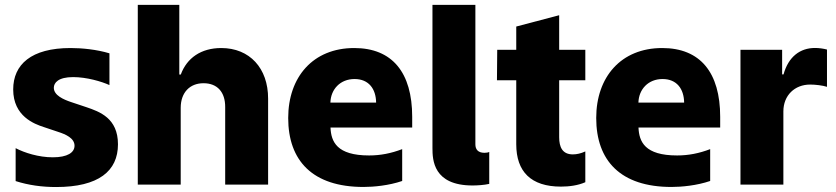

<svg xmlns="http://www.w3.org/2000/svg" viewBox="-20 -747 3383 777"><path d="M207 9.9C379.3 9.9 457.4 -55 457.4 -163C457.4 -269.2 382.8 -295.1 329.9 -313.2L267 -334.2C237.6 -344.1 197.8 -361.2 197.8 -391.7C197.8 -411.9 215.6 -435 275.9 -435C330.3 -435 391 -417.3 422.9 -402.7V-531.2C370.7 -546.9 311.4 -552.6 265.3 -552.6C106.2 -552.6 33.4 -485.8 33.4 -384.9C33.4 -276.3 119.7 -245 156.6 -233L215.9 -213.1C245.7 -203.5 281.6 -187.9 281.6 -157.3C281.6 -129.6 252.8 -110.4 193.9 -110.4C136 -110.4 79.5 -128.6 43.3 -147.4V-14.2C95.5 2.5 150.2 9.9 207 9.9Z M711.3 -311.1C711.6 -373.2 748.6 -410.2 803.6 -410.2C859.4 -410.2 891.7 -374.3 891.3 -313.6V0H1065V-347.7C1065.3 -471.2 990.1 -552.6 875.4 -552.6C793.7 -552.6 736.2 -512.4 711.6 -445.3H705.6V-727.3H537.6V0H711.3Z M1648.1 -274.1C1648.1 -453.5 1567.5 -552.6 1413.4 -552.6C1246.8 -552.6 1146.3 -435.4 1146.3 -269.5C1146.3 -96.6 1245 9.6 1451 9.6C1492.2 9.6 1553.3 3.9 1607.6 -14.6V-143.5C1562.9 -126.4 1519.9 -117.9 1473.7 -117.9C1342.7 -117.9 1320 -173.7 1317.5 -230.8H1648.1ZM1317.1 -331.7C1318.5 -386 1357.2 -427.2 1414.8 -427.2C1472.3 -427.2 1501.4 -387.4 1502.1 -331.7Z M1892.4 3.6C1912.3 3.6 1939.6 1.8 1959.9 -2.8V-132.1C1954.9 -129.6 1947.8 -128.6 1940.7 -128.6C1914.4 -128.6 1903.8 -142.4 1903.8 -163V-727.3H1730.1V-147.7C1730.1 -100.1 1733.3 3.6 1892.4 3.6Z M2348.7 -422.2V-545.5H2242.9V-685.4L2069.2 -639.6V-545.5H1992.2L1991.1 -422.2H2069.2V-163.4C2069.2 -52.6 2128.6 8.2 2250 8.2C2283.4 8.2 2318.9 3.6 2348.7 -9.6V-134.2C2331 -126.1 2314.3 -122.2 2298.3 -122.2C2255.7 -122.2 2242.9 -152 2242.9 -191.8V-422.2Z M2894.5 -274.1C2894.5 -453.5 2813.9 -552.6 2659.8 -552.6C2493.3 -552.6 2392.8 -435.4 2392.8 -269.5C2392.8 -96.6 2491.5 9.6 2697.4 9.6C2738.6 9.6 2799.7 3.9 2854 -14.6V-143.5C2809.3 -126.4 2766.3 -117.9 2720.2 -117.9C2589.1 -117.9 2566.4 -173.7 2563.9 -230.8H2894.5ZM2563.6 -331.7C2565 -386 2603.7 -427.2 2661.2 -427.2C2718.8 -427.2 2747.9 -387.4 2748.6 -331.7Z M2976.6 0H3150.2V-296.2C3150.2 -361.2 3196.4 -404.8 3258.5 -404.8C3279.1 -404.8 3310 -401.3 3326.7 -395.6V-546.5C3312.1 -550.4 3294.4 -552.9 3278.1 -552.9C3218.4 -552.9 3170.8 -518.1 3150.9 -446H3145.2V-545.5H2976.6Z"/></svg>

Font: TID UI Extra Bold
Style: Regular
Weight: 800
Designer: The TID Project Authors
Foundry: Bakken & Bæck
Version: Version 1.001;hotconv 1.0.109;makeotfexe 2.5.65596